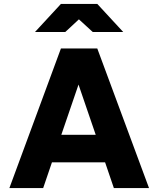

<svg xmlns="http://www.w3.org/2000/svg" viewBox="-20 -963 811 983"><path d="M743 0H563L518 -132H246L201 0H28L292 -715H478ZM294 -273H470L382 -530ZM611 -799H455L384 -864L314 -799H159L292 -943H478Z"/></svg>

Font: Wix Madefor Text ExtraBold
Style: Regular
Weight: 800
Designer: Dalton Maag Ltd
Foundry: Dalton Maag Ltd
Version: Version 3.100